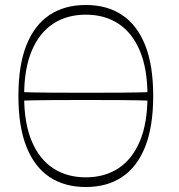

<svg xmlns="http://www.w3.org/2000/svg" viewBox="-20 -736 720 772"><path d="M57 -331V-366Q111 -364 181.5 -363.5Q252 -363 325 -363Q399 -363 468.5 -363.5Q538 -364 593 -366V-331Q538 -333 468.5 -333.5Q399 -334 325 -334Q252 -334 181.5 -333.5Q111 -333 57 -331ZM325 16Q240 16 179.5 -24Q119 -64 86.5 -145.5Q54 -227 54 -350Q54 -474 86.5 -555Q119 -636 179.5 -676Q240 -716 325 -716Q410 -716 470.5 -676Q531 -636 563.5 -555Q596 -474 596 -350Q596 -227 563.5 -145.5Q531 -64 470.5 -24Q410 16 325 16ZM325 -23Q401 -23 456.5 -59.5Q512 -96 542.5 -168.5Q573 -241 573 -350Q573 -459 542.5 -531.5Q512 -604 456.5 -640.5Q401 -677 325 -677Q249 -677 193.5 -640.5Q138 -604 107.5 -531.5Q77 -459 77 -350Q77 -241 107.5 -168.5Q138 -96 193.5 -59.5Q249 -23 325 -23Z"/></svg>

Font: Ojuju ExtraLight
Style: Regular
Weight: 200
Designer: Chisaokwu Joboson, Mirko Velimirovic
Foundry: Udi Foundry
Version: Version 1.000